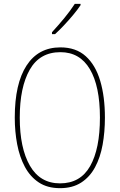

<svg xmlns="http://www.w3.org/2000/svg" viewBox="-20 -1064 624 1001"><path d="M527 -451Q527 -376 515 -309.5Q503 -243 475.5 -192Q448 -141 403 -112Q358 -83 293 -83Q227 -83 182 -113Q137 -143 109.5 -194.5Q82 -246 69.5 -312Q57 -378 57 -451Q57 -628 118.5 -722.5Q180 -817 295 -817Q376 -817 427 -771Q478 -725 502.5 -642.5Q527 -560 527 -451ZM83 -451Q83 -292 136 -200Q189 -108 293 -108Q399 -108 450 -198Q501 -288 501 -451Q501 -615 448.5 -703.5Q396 -792 295 -792Q187 -792 135 -700.5Q83 -609 83 -451ZM400 -1037Q384 -1013 361 -985.5Q338 -958 313.5 -932Q289 -906 267 -886H251V-896Q285 -933 315.5 -970Q346 -1007 370 -1044H400Z"/></svg>

Font: Noto Sans Kannada UI Condensed Thin
Style: Regular
Weight: 100
Width: 3
Designer: Jelle Bosma - Monotype Design Team
Foundry: Monotype Imaging Inc.
Version: Version 2.005; ttfautohint (v1.8.4.7-5d5b)